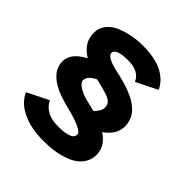

<svg xmlns="http://www.w3.org/2000/svg" viewBox="-212 -866 1135 1135"><g transform="rotate(45 355.0 -298.5)"><path d="M604 -56Q604 -18 586 11.5Q568 41 540 59Q512 77 473.8 88.8Q435.5 100.5 398.5 104.8Q361.5 109 322 109Q221 109 148 75.2Q75 41.5 47 -22L181.5 -89Q192 -58 228.2 -35.5Q264.5 -13 322 -13Q368.5 -13 395.5 -20.2Q422.5 -27.5 430.5 -37.2Q438.5 -47 438.5 -61.5Q438.5 -77 400.2 -95Q362 -113 309 -126Q225.5 -147 186 -164Q70 -215 70 -304.5Q70 -373 163 -422Q81.5 -471.5 81.5 -553.5Q81.5 -595.5 107 -626.8Q132.5 -658 173.2 -674.2Q214 -690.5 256 -698.2Q298 -706 340.5 -706Q534.5 -706 592 -586.5L459 -520.5Q433 -582.5 340.5 -582.5Q293 -582.5 266.2 -572.8Q239.5 -563 239.5 -544Q239.5 -512 330.5 -490.5Q335 -489.5 353.2 -485.5Q371.5 -481.5 383.5 -478.5Q395.5 -475.5 417.2 -469.2Q439 -463 454.2 -457.2Q469.5 -451.5 490.5 -442Q511.5 -432.5 526.2 -422.8Q541 -413 556.8 -399Q572.5 -385 582 -369.8Q591.5 -354.5 597.8 -335Q604 -315.5 604 -294Q604 -223 532 -174Q604 -126.5 604 -56ZM339.5 -242Q345 -240.5 368.2 -235Q391.5 -229.5 407 -225.5Q441.5 -257.5 441.5 -288Q441.5 -305 433.5 -317.2Q425.5 -329.5 410 -337.5Q394.5 -345.5 377.2 -350.8Q360 -356 336 -362Q326 -364 321 -365.5Q303 -370 291 -373Q235 -346.5 235 -310Q235 -290.5 266.5 -271Q298 -251.5 339.5 -242Z"/></g></svg>

Font: League Mono ExtraBold
Style: Regular
Weight: 800
Width: 6
Designer: Tyler Finck
Foundry: The League of Moveable Type / Tyler Finck
Version: Version 2.210